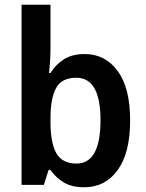

<svg xmlns="http://www.w3.org/2000/svg" viewBox="-20 -780 614 810"><path d="M193 -573Q193 -547 191 -520.5Q189 -494 187 -472H193Q215 -508 250 -530Q285 -552 337 -552Q424 -552 476.5 -480.5Q529 -409 529 -272Q529 -135 476.5 -62.5Q424 10 335 10Q283 10 249.5 -10Q216 -30 193 -63H185L165 0H71V-760H193ZM302 -452Q240 -452 216.5 -408.5Q193 -365 193 -282V-265Q193 -178 217.5 -134Q242 -90 303 -90Q404 -90 404 -273Q404 -452 302 -452Z"/></svg>

Font: Noto Sans Lao SemiCondensed SemiBold
Style: Regular
Weight: 600
Width: 4
Designer: Monotype Design Team
Foundry: Monotype Imaging Inc.
Version: Version 2.003; ttfautohint (v1.8.4.7-5d5b)